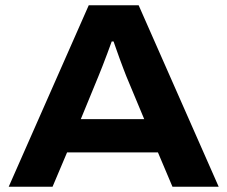

<svg xmlns="http://www.w3.org/2000/svg" viewBox="-20 -707 861 727"><path d="M13 0 316 -687H505L808 0H633L578 -130H234L179 0ZM286 -256H526L458 -419Q454 -430 447 -447.5Q440 -465 433 -485Q426 -505 419.5 -523Q413 -541 410 -550H403Q396 -530 386.5 -505Q377 -480 368 -456.5Q359 -433 353 -419Z"/></svg>

Font: Archivo SemiExpanded
Style: Bold
Weight: 700
Width: 6
Designer: Hector Gatti
Foundry: Omnibus-Type
Version: Version 2.001